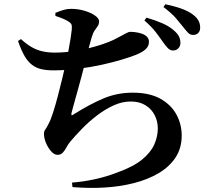

<svg xmlns="http://www.w3.org/2000/svg" viewBox="-20 -839 1040 912"><path d="M799.9 -599.2Q787.5 -600 777.4 -610.3Q767.3 -620.6 754.7 -638.4Q740.9 -658.6 720.8 -685Q700.8 -711.5 665.9 -741.7L675.8 -755.2Q717.6 -743 751.9 -728.1Q786.2 -713.1 808.8 -692Q825.1 -677.6 831.1 -663.6Q837 -649.6 837 -635.1Q837 -619.7 826.6 -609.1Q816.2 -598.5 799.9 -599.2ZM322 28.4Q378.8 23.8 433.7 11.6Q488.6 -0.6 540.1 -20.8Q613.9 -47.4 655.2 -81.4Q696.5 -115.4 713.1 -153.3Q729.6 -191.3 729.6 -228.5Q729.6 -262.6 715 -291.5Q700.4 -320.5 671.6 -338.7Q642.8 -356.9 600.8 -356.9Q560.2 -356.9 519.6 -338.4Q478.9 -319.9 440.8 -290.6Q402.7 -261.3 370.5 -228.4Q338.3 -195.6 314 -166.5Q304.3 -155.1 296.3 -140Q288.3 -125 278.6 -114.3Q268.9 -103.5 253.6 -103.5Q237.9 -103.5 223.1 -120.1Q208.3 -136.6 198.5 -159.7Q188.8 -182.8 188.8 -203.8Q188.8 -215.3 194.7 -222.9Q200.5 -230.4 211.3 -252.1Q221 -269.5 232.5 -305.5Q244 -341.5 255.4 -385.4Q266.8 -429.3 276.9 -471.3Q287.1 -513.2 293.8 -543.4Q300.8 -574.5 306.2 -603.9Q311.6 -633.2 315.5 -657.8Q319.4 -682.5 320.9 -698.9Q322.6 -717 318.7 -724.2Q314.8 -731.4 302.1 -738.8Q290.8 -745.4 276.9 -751.2Q263 -757 243.3 -763.1L243 -777.9Q263.8 -786.4 281.4 -791.7Q298.9 -797 316.6 -797Q350.6 -797 381.3 -787.9Q411.9 -778.8 431.3 -765.1Q450.7 -751.4 450.7 -737.5Q450.7 -724.4 444.2 -715.1Q437.7 -705.8 429.5 -694Q421.4 -682.1 415.2 -660.8Q408.4 -638.8 400.9 -609.2Q393.4 -579.6 384.6 -542.9Q376.9 -512.7 367.6 -477.5Q358.4 -442.3 348.7 -408.1Q339 -373.9 331.6 -346.7Q324.1 -319.6 320 -303.8Q318 -294.3 320 -292.1Q322 -289.9 330.7 -296.4Q406 -343.7 471.2 -371.3Q536.4 -398.8 610.5 -398.8Q690.5 -398.8 741.8 -370Q793 -341.2 818.1 -294.9Q843.1 -248.5 843.1 -195.1Q843.1 -135.8 814.2 -91.4Q785.2 -47.1 734.1 -16.7Q682.9 13.6 616.5 30.6Q550 47.6 475.1 51.9Q400.2 56.2 324.2 49.6ZM233.4 -504.8Q200.9 -504.8 176.4 -510.5Q151.8 -516.1 132.2 -531Q112.6 -545.8 96.7 -573Q80.8 -600.1 65.5 -644.2L79.7 -653.3Q104.1 -630.6 128.6 -616.2Q153.1 -601.8 180.4 -595.5Q207.8 -589.1 239.3 -589.1Q292.7 -589.1 348.1 -599Q403.5 -608.8 452.3 -624.2Q501.2 -639.5 533 -656.5Q562.9 -672.7 577.3 -680.3Q591.6 -687.8 598.3 -687.8Q609 -687.8 623.7 -686Q638.5 -684.1 653.2 -679.3Q667.9 -674.4 677.7 -664.8Q687.5 -655.2 687.5 -639.7Q687.5 -620.2 672.2 -605.5Q656.8 -590.7 622.6 -577.3Q598.9 -568.1 558.3 -555.7Q517.6 -543.4 465.1 -531.7Q412.6 -520.1 353.3 -512.5Q294.1 -504.8 233.4 -504.8ZM897.4 -673.1Q882.8 -673.1 872.6 -684Q862.3 -694.9 847.5 -713.9Q833.6 -731.7 814.7 -753.6Q795.8 -775.4 756.5 -805.6L765.4 -818.8Q808 -810.1 841.5 -798Q875.1 -785.9 895.8 -770.2Q915 -755.9 922.9 -740.6Q930.8 -725.4 930.8 -708.2Q930.8 -692.1 921.9 -682.6Q913 -673.1 897.4 -673.1Z"/></svg>

Font: Noto Serif KR ExtraLight
Style: Regular
Weight: 200
Designer: Ryoko NISHIZUKA 西塚涼子 (kana & ideographs); Frank Grießhammer (Latin, Greek & Cyrillic); Wenlong ZHANG 张文龙 (bopomofo); San
Foundry: Adobe
Version: Version 2.002-H1;hotconv 1.1.0;makeotfexe 2.6.0